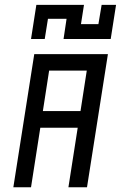

<svg xmlns="http://www.w3.org/2000/svg" viewBox="-20 -787 510 807"><path d="M181.6 -708H259.8L247.1 -623H445.3L467.8 -766.6H407.2L393.6 -685.5H320.3L333 -766.6H132.8L110.4 -623H168ZM186.5 -490.2 160.2 -320.3H318.4L344.7 -490.2ZM345.7 0H267.6L306.6 -250H149.4L110.4 0H36.1L124 -559.6H433.6Z"/></svg>

Font: Geo
Style: Oblique
Weight: 500
Italic angle: -11°
Version: Version 001.2